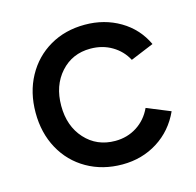

<svg xmlns="http://www.w3.org/2000/svg" viewBox="-83 -598 708 695"><g transform="rotate(-15 271.0 -250.0)"><path d="M38 -250Q38 -326 70.5 -385.5Q103 -445 160.5 -478.5Q218 -512 292 -512Q365 -512 423.5 -477.5Q482 -443 511 -381L424 -345Q405 -381 369.5 -402Q334 -423 289 -423Q221 -423 177.5 -374.5Q134 -326 134 -250Q134 -174 178 -125.5Q222 -77 291 -77Q336 -77 372 -100Q408 -123 427 -164L515 -128Q485 -62 426.5 -25Q368 12 294 12Q220 12 161.5 -21.5Q103 -55 70.5 -114.5Q38 -174 38 -250Z"/></g></svg>

Font: Oak Sans Medium
Style: Regular
Weight: 500
Designer: Erik Kennedy, Walven
Foundry: Erik Kennedy, Walven
Version: Version 1.000